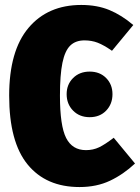

<svg xmlns="http://www.w3.org/2000/svg" viewBox="-20 -736 565 775"><path d="M518 -635 432 -531Q399 -554 374.5 -563.5Q350 -573 321 -573Q285 -573 263.5 -552Q242 -531 232 -482.5Q222 -434 222 -350Q222 -228 247 -179Q272 -130 327 -130Q356 -130 380 -141.5Q404 -153 439 -180L525 -76Q478 -32 424 -6.5Q370 19 301 19Q166 19 91.5 -72Q17 -163 17 -350Q17 -531 95 -623.5Q173 -716 308 -716Q372 -716 421.5 -695.5Q471 -675 518 -635ZM434 -356Q434 -316 408.5 -289.5Q383 -263 342 -263Q301 -263 275 -289.5Q249 -316 249 -356Q249 -395 275 -421Q301 -447 342 -447Q383 -447 408.5 -421Q434 -395 434 -356Z"/></svg>

Font: Fira Sans Extra Condensed Black
Style: Regular
Weight: 900
Width: 1
Designer: Carrois Corporate & Edenspiekermann AG
Foundry: Carrois Corporate GbR & Edenspiekermann AG
Version: Version 4.203